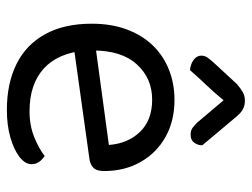

<svg xmlns="http://www.w3.org/2000/svg" viewBox="-107 -613 733 559"><g transform="rotate(90 259.5 -333.5)"><path d="M104 -180 100 -243 402 -284Q398 -339 364 -374.5Q330 -410 270 -410Q208 -410 167.5 -365.5Q127 -321 127 -238V-216Q134 -136 179.5 -94.5Q225 -53 304 -53Q346 -53 380 -67Q414 -81 434 -97Q445 -90 451.5 -80.5Q458 -71 458 -59Q458 -40 436.5 -23.5Q415 -7 379.5 3Q344 13 300 13Q223 13 166.5 -15Q110 -43 79.5 -98.5Q49 -154 49 -234Q49 -291 65.5 -335.5Q82 -380 111.5 -411Q141 -442 182 -458.5Q223 -475 271 -475Q332 -475 378.5 -449Q425 -423 451.5 -376.5Q478 -330 478 -270Q478 -248 468 -238.5Q458 -229 440 -227ZM337 -541 272 -618Q249 -590 226.5 -566.5Q204 -543 184 -520Q166 -522 154 -531Q142 -540 142 -553Q142 -564 148.5 -572.5Q155 -581 164 -591L225 -657Q238 -668 248.5 -674Q259 -680 272 -680Q288 -680 298.5 -674Q309 -668 319 -656L403 -556Q403 -543 395.5 -532.5Q388 -522 372 -522Q360 -522 352.5 -527.5Q345 -533 337 -541Z"/></g></svg>

Font: Baloo Tammudu 2
Style: Regular
Weight: 400
Designer: Maithili Shingre, Omkar Shende and Ek Type
Foundry: Ek Type
Version: Version 1.700